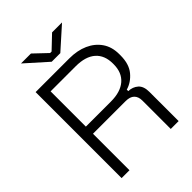

<svg xmlns="http://www.w3.org/2000/svg" viewBox="-249 -991 1105 1105"><g transform="rotate(-45 303.5 -438.0)"><path d="M74 0V-700H348Q413 -700 462.5 -678Q512 -656 540.5 -614.5Q569 -573 569 -514V-504Q569 -433 535 -392.5Q501 -352 455 -339V-327Q490 -326 514 -305Q538 -284 538 -238V0H474V-231Q474 -263 456.5 -280Q439 -297 404 -297H138V0ZM138 -355H342Q420 -355 462.5 -391.5Q505 -428 505 -496V-501Q505 -569 463.5 -605.5Q422 -642 342 -642H138ZM263 -758 131 -876H212L292 -800H304L384 -876H465L333 -758Z"/></g></svg>

Font: Space Grotesk Frontify Light
Style: Regular
Weight: 300
Designer: Florian Karsten
Version: Version 2.000